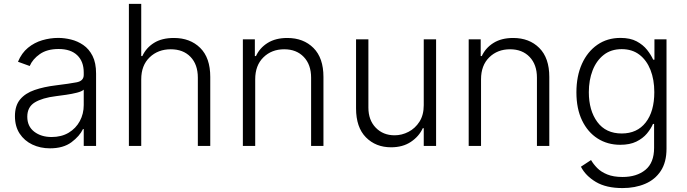

<svg xmlns="http://www.w3.org/2000/svg" viewBox="-20 -747 3517 983"><path d="M235.8 12.4Q186.4 12.4 145.6 -6.9Q104.8 -26.3 80.6 -63Q56.5 -99.8 56.5 -152.3Q56.5 -206.3 83.1 -238.1Q109.7 -269.9 157.1 -286.2Q204.5 -302.6 266 -310Q334.9 -318.5 371.8 -325.5Q408.7 -332.4 408.7 -363.3V-376.1Q408.7 -432.2 375.5 -464.1Q342.3 -496.1 280.2 -496.1Q221.2 -496.1 184.1 -470.2Q147 -444.2 132.1 -409.1L72.1 -430.8Q90.6 -475.5 123.2 -502.3Q155.9 -529.1 196.4 -541Q236.9 -552.9 278.4 -552.9Q309.7 -552.9 343.4 -544.7Q377.1 -536.6 406.4 -516.5Q435.7 -496.4 453.8 -460.9Q471.9 -425.4 471.9 -370.4V0H408.7V-86.3H404.8Q387.8 -50.1 345.9 -18.8Q304 12.4 235.8 12.4ZM244.3 -45.5Q294.7 -45.5 331.7 -67.6Q368.6 -89.8 388.7 -127.1Q408.7 -164.4 408.7 -209.2V-288Q399.5 -279.1 373.9 -272.5Q348.4 -266 318.4 -261.7Q288.4 -257.5 266 -254.6Q196.7 -246.1 158.2 -222.7Q119.7 -199.2 119.7 -149.5Q119.7 -100.1 155.2 -72.8Q190.7 -45.5 244.3 -45.5Z M703.1 -340.9V0H639.9V-727.3H703.1V-459.9H708.8Q728 -502.1 768.3 -527.3Q808.6 -552.6 870.4 -552.6Q953.5 -552.6 1005 -501.8Q1056.5 -451 1056.5 -353.3V0H992.9V-349.4Q992.9 -416.9 955.4 -455.8Q918 -494.7 854.4 -494.7Q789.1 -494.7 746.1 -453.5Q703.1 -412.3 703.1 -340.9Z M1286.6 -340.9V0H1223.4V-545.5H1284.8V-459.9H1290.5Q1309.7 -501.8 1350.3 -527.2Q1391 -552.6 1451 -552.6Q1533.7 -552.6 1584.9 -501.4Q1636 -450.3 1636 -353.3V0H1572.8V-349.4Q1572.8 -416.2 1535.3 -455.4Q1497.9 -494.7 1435 -494.7Q1370.7 -494.7 1328.7 -453.5Q1286.6 -412.3 1286.6 -340.9Z M2149.5 -208.5V-545.5H2212.7V0H2149.5V-90.6H2144.5Q2125.4 -48.7 2083.8 -20.8Q2042.3 7.1 1982.2 7.1Q1903.8 7.1 1853.3 -44Q1802.9 -95.2 1802.9 -192.1V-545.5H1866.1V-196Q1866.1 -132.1 1903.8 -93.2Q1941.4 -54.3 2000.4 -54.3Q2037.3 -54.3 2071.6 -72.1Q2105.8 -89.8 2127.7 -124.1Q2149.5 -158.4 2149.5 -208.5Z M2442.8 -340.9V0H2379.6V-545.5H2441.1V-459.9H2446.7Q2465.9 -501.8 2506.6 -527.2Q2547.2 -552.6 2607.2 -552.6Q2690 -552.6 2741.1 -501.4Q2792.3 -450.3 2792.3 -353.3V0H2729V-349.4Q2729 -416.2 2691.6 -455.4Q2654.1 -494.7 2591.3 -494.7Q2527 -494.7 2484.9 -453.5Q2442.8 -412.3 2442.8 -340.9Z M3167.3 215.9Q3083.8 215.9 3031.1 184.7Q2978.3 153.4 2954.2 106.5L3006 72.4Q3017.8 93 3037.5 113.1Q3057.2 133.2 3089 146.1Q3120.7 159.1 3167.3 159.1Q3239.7 159.1 3284.3 122.7Q3328.8 86.3 3328.8 10.3V-112.6H3323.2Q3312.5 -87.7 3291.9 -63Q3271.3 -38.4 3237.9 -22Q3204.5 -5.7 3155.5 -5.7Q3090.2 -5.7 3039.6 -38Q2989 -70.3 2960 -130.5Q2931.1 -190.7 2931.1 -274.1Q2931.1 -357.2 2959.3 -419.9Q2987.6 -482.6 3038.4 -517.8Q3089.1 -552.9 3156.6 -552.9Q3206.7 -552.9 3239.7 -535.2Q3272.7 -517.4 3293 -491.7Q3313.2 -465.9 3324.2 -441.4H3330.6V-545.5H3392.4V14.2Q3392.4 83.5 3363.1 128Q3333.8 172.6 3282.8 194.2Q3231.9 215.9 3167.3 215.9ZM3163 -63.6Q3241.8 -63.6 3285.9 -120Q3329.9 -176.5 3329.9 -275.2Q3329.9 -339.1 3310.4 -388.8Q3290.8 -438.6 3253.7 -467Q3216.6 -495.4 3163 -495.4Q3108.3 -495.4 3070.8 -465.9Q3033.4 -436.4 3014 -386.5Q2994.7 -336.6 2994.7 -275.2Q2994.7 -181.5 3038.2 -122.5Q3081.7 -63.6 3163 -63.6Z"/></svg>

Font: Inter UI Light
Style: Regular
Weight: 300
Designer: Rasmus Andersson
Foundry: rsms
Version: 3.2;8d6f07862